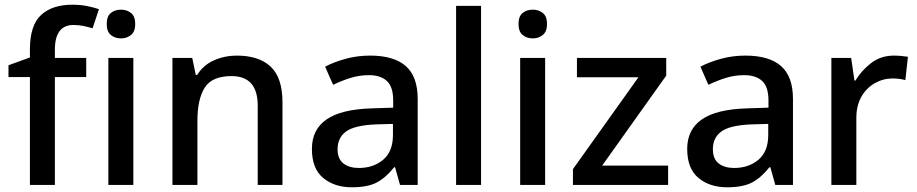

<svg xmlns="http://www.w3.org/2000/svg" viewBox="-20 -785 3891 815"><path d="M346 -458H213V0H107V-458H16V-508L107 -541V-575Q107 -678 154.5 -721.5Q202 -765 287 -765Q322 -765 351 -759Q380 -753 400 -746L373 -665Q356 -670 335.5 -674.5Q315 -679 292 -679Q213 -679 213 -574V-539H346Z M494 -744Q518 -744 536 -730Q554 -716 554 -683Q554 -651 536 -636.5Q518 -622 494 -622Q468 -622 450.5 -636.5Q433 -651 433 -683Q433 -716 450.5 -730Q468 -744 494 -744ZM546 -539V0H440V-539Z M985 -549Q1079 -549 1129 -502Q1179 -455 1179 -351V0H1074V-336Q1074 -462 963 -462Q880 -462 849 -413Q818 -364 818 -272V0H712V-539H796L811 -467H817Q843 -509 888.5 -529Q934 -549 985 -549Z M1551 -549Q1652 -549 1702.5 -504.5Q1753 -460 1753 -365V0H1678L1657 -75H1653Q1618 -31 1579.5 -10.5Q1541 10 1473 10Q1400 10 1352 -29.5Q1304 -69 1304 -153Q1304 -235 1366 -278Q1428 -321 1557 -325L1649 -328V-358Q1649 -417 1622 -441.5Q1595 -466 1546 -466Q1505 -466 1467 -454Q1429 -442 1394 -425L1360 -502Q1398 -522 1447.5 -535.5Q1497 -549 1551 -549ZM1576 -257Q1484 -253 1448.5 -226.5Q1413 -200 1413 -152Q1413 -110 1438 -91Q1463 -72 1503 -72Q1565 -72 1606.5 -107Q1648 -142 1648 -212V-259Z M2022 0H1916V-760H2022Z M2242 -744Q2266 -744 2284 -730Q2302 -716 2302 -683Q2302 -651 2284 -636.5Q2266 -622 2242 -622Q2216 -622 2198.5 -636.5Q2181 -651 2181 -683Q2181 -716 2198.5 -730Q2216 -744 2242 -744ZM2294 -539V0H2188V-539Z M2816 0H2412V-67L2690 -457H2429V-539H2808V-464L2536 -82H2816Z M3144 -549Q3245 -549 3295.5 -504.5Q3346 -460 3346 -365V0H3271L3250 -75H3246Q3211 -31 3172.5 -10.5Q3134 10 3066 10Q2993 10 2945 -29.5Q2897 -69 2897 -153Q2897 -235 2959 -278Q3021 -321 3150 -325L3242 -328V-358Q3242 -417 3215 -441.5Q3188 -466 3139 -466Q3098 -466 3060 -454Q3022 -442 2987 -425L2953 -502Q2991 -522 3040.5 -535.5Q3090 -549 3144 -549ZM3169 -257Q3077 -253 3041.5 -226.5Q3006 -200 3006 -152Q3006 -110 3031 -91Q3056 -72 3096 -72Q3158 -72 3199.5 -107Q3241 -142 3241 -212V-259Z M3775 -549Q3789 -549 3805.5 -547.5Q3822 -546 3834 -544L3823 -445Q3797 -452 3769 -452Q3729 -452 3693.5 -432Q3658 -412 3636.5 -374.5Q3615 -337 3615 -284V0H3509V-539H3593L3607 -443H3611Q3637 -486 3678 -517.5Q3719 -549 3775 -549Z"/></svg>

Font: Noto Sans Kannada Medium
Style: Regular
Weight: 500
Designer: Jelle Bosma - Monotype Design Team
Foundry: Monotype Imaging Inc.
Version: Version 2.005; ttfautohint (v1.8.4.7-5d5b)